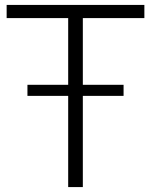

<svg xmlns="http://www.w3.org/2000/svg" viewBox="-20 -760 614 780"><path d="M91.5 -370.5V-415.5H482V-370.5ZM257 0V-686.5H7V-740H566.5V-686.5H316.5V0Z"/></svg>

Font: Encode Sans Condensed Thin Light
Style: Regular
Weight: 300
Version: Version 3.002